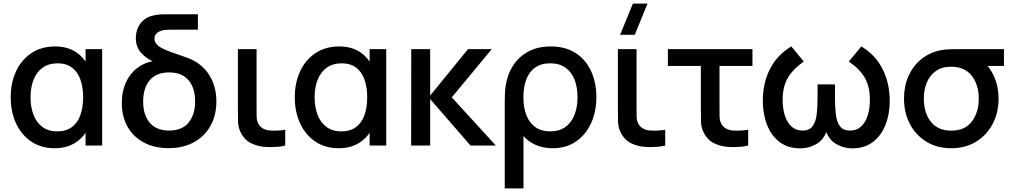

<svg xmlns="http://www.w3.org/2000/svg" viewBox="-20 -815 5668 1075"><path d="M286.5 15Q210 15 154.8 -22.5Q99.5 -60 69.8 -124.5Q40 -189 40 -270Q40 -351.5 70 -416Q100 -480.5 156 -517.8Q212 -555 289.5 -555Q355.5 -555 403.5 -524.5Q437 -503 459 -470V-540H552V0H459V-71.5Q436.5 -38 402 -16Q352.5 15 286.5 15ZM301 -79.5Q351 -79.5 383.2 -104Q415.5 -128.5 430.5 -171.5Q445.5 -214.5 445.5 -270.5Q445.5 -326.5 430.2 -369.5Q415 -412.5 383.2 -436.5Q351.5 -460.5 302.5 -460.5Q253.5 -460.5 219.8 -436.8Q186 -413 168.5 -370Q151 -327 151 -269.5Q151 -217 167 -173.8Q183 -130.5 216.2 -105Q249.5 -79.5 301 -79.5Z M924.5 14.5Q844.5 14.5 785.5 -17Q726.5 -48.5 694.2 -105.5Q662 -162.5 662 -238.5Q662 -313 693.5 -370.2Q725 -427.5 784.5 -456Q807.5 -467 834.5 -472Q833.5 -472.5 832 -473Q792 -492.5 766.2 -523.8Q740.5 -555 740.5 -603Q740.5 -629.5 751 -656.8Q761.5 -684 786.5 -704.5Q811.5 -725 855 -731.5Q869 -734 883 -734.5Q897 -735 917.5 -735H1088V-649H941Q925 -649 912 -648.2Q899 -647.5 888 -644.5Q869.5 -639.5 857.2 -628.5Q845 -617.5 845 -598.5Q845 -578 861 -563.2Q877 -548.5 904.2 -536.8Q931.5 -525 966.5 -513.5Q991.5 -505 1018.5 -495Q1044.5 -487 1067 -474.5Q1126.5 -441 1159 -382.2Q1191.5 -323.5 1191.5 -247Q1191.5 -170 1158.8 -111Q1126 -52 1066 -18.8Q1006 14.5 924.5 14.5ZM927 -84Q999.5 -84 1036 -128.8Q1072.5 -173.5 1072.5 -247.5Q1072.5 -322.5 1035.5 -366Q998.5 -409.5 927 -409.5Q854.5 -409.5 818 -365.5Q781.5 -321.5 781.5 -247Q781.5 -170.5 819 -127.2Q856.5 -84 927 -84Z M1440 4.5Q1409.5 -1 1381.5 -15.2Q1353.5 -29.5 1333 -63.5Q1314 -96 1313 -130.2Q1312 -164.5 1312 -212.5V-540H1416.5V-217.5Q1416.5 -184 1417 -161Q1417.5 -138 1427.5 -120.5Q1438 -103 1454 -94.8Q1470 -86.5 1488.5 -84.5Q1501 -83.5 1514 -83.5Q1523 -83.5 1539.5 -84.2Q1556 -85 1577 -88.5V0Q1558 5 1536.2 6.8Q1514.5 8.5 1496.5 8.5Q1489.5 8.5 1474 8Q1458.5 7.5 1440 4.5Z M1877 15Q1800.5 15 1745.2 -22.5Q1690 -60 1660.2 -124.5Q1630.5 -189 1630.5 -270Q1630.5 -351.5 1660.5 -416Q1690.5 -480.5 1746.5 -517.8Q1802.5 -555 1880 -555Q1946 -555 1994 -524.5Q2027.5 -503 2049.5 -470V-540H2142.5V0H2049.5V-71.5Q2027 -38 1992.5 -16Q1943 15 1877 15ZM1891.5 -79.5Q1941.5 -79.5 1973.8 -104Q2006 -128.5 2021 -171.5Q2036 -214.5 2036 -270.5Q2036 -326.5 2020.8 -369.5Q2005.5 -412.5 1973.8 -436.5Q1942 -460.5 1893 -460.5Q1844 -460.5 1810.2 -436.8Q1776.5 -413 1759 -370Q1741.5 -327 1741.5 -269.5Q1741.5 -217 1757.5 -173.8Q1773.5 -130.5 1806.8 -105Q1840 -79.5 1891.5 -79.5Z M2282 0 2282.5 -540H2388.5V-280L2600.5 -540H2733.5L2509.5 -270L2756.5 0H2614.5L2388.5 -260V0Z M2806 240V-233.5Q2806 -260.5 2806.8 -285.5Q2807.5 -310.5 2811 -332.5Q2820.5 -398 2853 -448.2Q2885.5 -498.5 2938.8 -526.8Q2992 -555 3063.5 -555Q3146 -555 3203 -518Q3260 -481 3289.5 -416.8Q3319 -352.5 3319 -271.5Q3319 -189.5 3289.2 -124.8Q3259.5 -60 3204.5 -22.5Q3149.5 15 3074 15Q3021.5 15 2979.2 -3.8Q2937 -22.5 2911 -53.5V240ZM3061 -79.5Q3111.5 -79.5 3145.5 -104Q3179.5 -128.5 3196.5 -171.8Q3213.5 -215 3213.5 -271Q3213.5 -327.5 3196.5 -370Q3179.5 -412.5 3145.8 -436.5Q3112 -460.5 3061 -460.5Q3009 -460.5 2975.8 -436.5Q2942.5 -412.5 2926.5 -369.8Q2910.5 -327 2910.5 -270.5Q2910.5 -213.5 2927 -170.5Q2943.5 -127.5 2977 -103.5Q3010.5 -79.5 3061 -79.5Z M3534 -620H3452L3523.5 -795H3605.5ZM3567.5 4.5Q3537 -1 3509 -15.2Q3481 -29.5 3460.5 -63.5Q3441.5 -96 3440.5 -130.2Q3439.5 -164.5 3439.5 -212.5V-540H3544V-217.5Q3544 -184 3544.5 -161Q3545 -138 3555 -120.5Q3565.5 -103 3581.5 -94.8Q3597.5 -86.5 3616 -84.5Q3628.5 -83.5 3641.5 -83.5Q3650.5 -83.5 3667 -84.2Q3683.5 -85 3704.5 -88.5V0Q3685.5 5 3663.8 6.8Q3642 8.5 3624 8.5Q3617 8.5 3601.5 8Q3586 7.5 3567.5 4.5Z M4032 4.5Q4001.5 -1 3973.5 -15.2Q3945.5 -29.5 3925 -63.5Q3906 -96 3905 -130.2Q3904 -164.5 3904 -212.5V-446H3719.5V-540H4193V-446H4008.5V-217.5Q4008.5 -184 4009 -161Q4009.5 -138 4019.5 -120.5Q4030 -103 4046 -94.8Q4062 -86.5 4080.5 -84.5Q4093 -83.5 4106 -83.5Q4115 -83.5 4131.5 -84.2Q4148 -85 4169 -88.5V0Q4150 5 4128.2 6.8Q4106.5 8.5 4088.5 8.5Q4081.5 8.5 4066 8Q4050.5 7.5 4032 4.5Z M4460 15.5Q4391 15.5 4344.5 -20.2Q4298 -56 4274.5 -116.5Q4251 -177 4251 -251Q4251 -350 4291.2 -429Q4331.5 -508 4410.5 -555L4480.5 -470.5Q4418 -427 4390 -377.2Q4362 -327.5 4362 -255.5Q4362 -207 4374.5 -168Q4387 -129 4411.8 -106.5Q4436.5 -84 4473 -84Q4512.5 -84 4530.2 -109Q4548 -134 4552.8 -175.8Q4557.5 -217.5 4557.5 -268.5V-342.5H4655V-268.5Q4655 -217 4659.8 -175.2Q4664.5 -133.5 4682.5 -108.8Q4700.5 -84 4739.5 -84Q4777 -84 4801.8 -107.2Q4826.5 -130.5 4838.5 -169.5Q4850.5 -208.5 4850.5 -255.5Q4850.5 -330 4822.2 -379.2Q4794 -428.5 4732.5 -470.5L4802.5 -555Q4882.5 -507 4922 -427.5Q4961.5 -348 4961.5 -250.5Q4961.5 -175 4937.5 -115Q4913.5 -55 4867 -19.8Q4820.5 15.5 4753 15.5Q4701 15.5 4657.5 -11.5Q4624 -32 4606.5 -75Q4589 -32 4555.5 -11.5Q4512 15.5 4460 15.5Z M5306 15Q5226 15 5166.5 -21.8Q5107 -58.5 5074.2 -121.2Q5041.5 -184 5041.5 -263Q5041.5 -332 5066.2 -388.2Q5091 -444.5 5136.2 -482Q5181.5 -519.5 5243 -533Q5268 -538.5 5300.2 -539.2Q5332.5 -540 5372.5 -540H5601V-446H5509.5Q5530.5 -420.5 5546 -386Q5571 -330.5 5571 -263Q5571 -184 5537.8 -121Q5504.5 -58 5444.8 -21.5Q5385 15 5306 15ZM5306 -83.5Q5382.5 -83.5 5421.2 -134.5Q5460 -185.5 5460 -263Q5460 -340 5421 -390.5Q5382 -441 5306 -441.5Q5254 -441.5 5220 -417.5Q5186 -393.5 5169.2 -353Q5152.5 -312.5 5152.5 -263Q5152.5 -183 5192 -133.2Q5231.5 -83.5 5306 -83.5Z"/></svg>

Font: Cns Manrope SemBd
Style: Regular
Weight: 600
Designer: Mikhail Sharanda
Foundry: Mikhail Sharanda
Version: Version 4.504